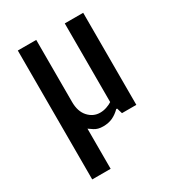

<svg xmlns="http://www.w3.org/2000/svg" viewBox="-170 -602 825 903"><g transform="rotate(-30 242.5 -150.0)"><path d="M65 200V-500H165V-163Q165 -111 191.5 -82Q218 -53 255 -53Q274 -53 292 -59.5Q310 -66 320 -73V-500H420V0H342L333 -30H328Q309 -11 287 -0.5Q265 10 235 10Q206 10 187.5 -2.5Q169 -15 165 -18V200Z"/></g></svg>

Font: Cuprum Medium
Style: Regular
Weight: 500
Designer: Jovanny Lemonad
Foundry: Jovanny Lemonad
Version: Version 3.000